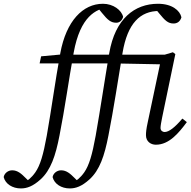

<svg xmlns="http://www.w3.org/2000/svg" viewBox="-171 -770 1031 1039"><path d="M386.1 -749.6C277.6 -749.6 187.4 -656.4 155.5 -483.2C126.8 -325.7 108.8 -186.8 82 -35.3C63.2 68.8 46.3 124.8 20.5 162.1C-1.2 193.2 -23.1 209.3 -43.9 219.6L-8.3 216.6L-32.5 193C-54.5 170.7 -75.6 151.6 -104.8 151.6C-127.1 151.6 -147.1 166.9 -151.1 188.2C-141.8 225.8 -103.4 249.7 -58 249.7C-25.7 249.7 7 238.3 48 201.2C103.7 151.2 129.8 72.4 150.7 -35.3C179.7 -181.2 201.6 -341.2 227.6 -484.6C263.2 -682.1 348.8 -721.2 414.5 -730.7L353.8 -733.3L380.9 -699.9C411.6 -662 428.8 -647 457.9 -647C474.2 -647 488.4 -656.4 495.3 -678.6C487.2 -714.7 442.3 -749.6 386.1 -749.6ZM43.4 -427H437.3L445.4 -474.2H183V-477.3L51.5 -465.2L43.4 -427ZM684.1 -749.6C556.8 -749.6 452.1 -667.8 420.3 -483.2C393.5 -325.7 373.5 -186.8 346.7 -35.3C327.9 68.8 311 124.8 285.3 162.1C263.5 193.2 241.7 209.3 220.8 219.6L256.4 216.6L232.3 193C210.2 170.7 189.1 151.6 160 151.6C137.6 151.6 117.6 166.9 113.6 188.2C123 225.8 161.3 249.7 206.7 249.7C239 249.7 271.7 238.3 312.7 201.2C368.5 151.2 394.5 72.4 415.5 -35.3C444.4 -181.2 468.3 -341.2 492.2 -484.2C519 -644.6 588.2 -710.6 690.1 -710.6C703.1 -710.6 717 -710.6 730 -710.6L661.8 -732.7L690.2 -697.7C722 -658.9 738.1 -642.8 768.3 -642.8C787.7 -642.8 803.8 -653 810.8 -676.4C802.6 -713.7 759.2 -749.6 684.1 -749.6ZM618.9 -38.3C618.9 -4.1 645 13.1 672.5 13.1C743.9 13.1 795.2 -49 840.1 -109.2L815.9 -128.3C775.1 -80.4 743.4 -55.6 719.6 -55.6C708.6 -55.6 697.7 -63.5 697.7 -77.5C697.7 -89.5 701.7 -110.3 706.6 -135.1L777.8 -477.2L764.7 -487.3L720.8 -474.2H447.7V-477.3L316.2 -465.2L308.1 -427H438.7L694.7 -422L629 -111C620 -70.3 618.9 -52.7 618.9 -38.3Z"/></svg>

Font: Source Serif Variable
Style: Italic
Weight: 389
Italic angle: -12°
Designer: Frank Grießhammer
Foundry: Adobe Systems Incorporated
Version: Version 3.001;hotconv 1.0.111;makeotfexe 2.5.65597